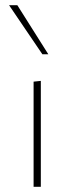

<svg xmlns="http://www.w3.org/2000/svg" viewBox="-20 -723 288 743"><path d="M110 0V-407L138 -410V0ZM144 -513 15 -703H47L167 -513Z"/></svg>

Font: Ysabeau Office Thin
Style: Regular
Weight: 250
Designer: Christian Thalmann (Catharsis Fonts)
Version: Version 2.001;gftools[0.9.30]; featfreeze: tnum,lnum,ss02